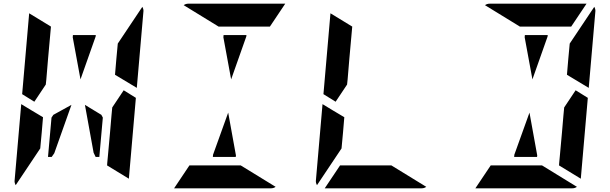

<svg xmlns="http://www.w3.org/2000/svg" viewBox="-20 -1020 3304 1040"><path d="M610 -698 618 -784 751 -983Q758 -970 757 -959L721 -544L603 -615ZM537 -383 518 -170H498L487 -193L440 -452L529 -398ZM650 -531 716 -490 678 -52 560 -124 561 -138 564 -170 576 -302 584 -396 588 -438ZM206 -302 198 -216 65 -17Q58 -30 59 -41L95 -456L151 -422L178 -406L213 -385ZM166 -469 100 -510 138 -948 256 -876 240 -698 231 -590 228 -562ZM374 -818 375 -830H499L498 -822L416 -590ZM367 -452 274 -190 260 -170H240L259 -383L269 -398Z M1190 -818 1191 -830H1315L1314 -822L1232 -590ZM1164 -876 975 -992Q986 -1000 1000 -1000H1206H1330H1525L1442 -876H1403H1319H1195ZM1258 -178 1257 -170H1133L1134 -182L1216 -410ZM1284 -124 1473 -8Q1462 0 1448 0H1242H1118H923L1006 -124H1045H1129H1253Z M1838 -302 1830 -216 1697 -17Q1690 -30 1691 -41L1727 -456L1783 -422L1810 -406L1845 -385ZM1798 -469 1732 -510 1770 -948 1888 -876 1872 -698 1863 -590 1860 -562ZM2100 -124 2289 -8Q2278 0 2264 0H2058H1934H1739L1822 -124H1861H1945H2069Z M3058 -698 3066 -784 3199 -983Q3206 -970 3205 -959L3169 -544L3051 -615ZM3098 -531 3164 -490 3126 -52 3008 -124 3009 -138 3012 -170 3024 -302 3032 -396 3036 -438ZM2822 -818 2823 -830H2947L2946 -822L2864 -590ZM2796 -876 2607 -992Q2618 -1000 2632 -1000H2838H2962H3157L3074 -876H3035H2951H2827ZM2890 -178 2889 -170H2765L2766 -182L2848 -410ZM2916 -124 3105 -8Q3094 0 3080 0H2874H2750H2555L2638 -124H2677H2761H2885Z"/></svg>

Font: DSEG14 Modern Mini
Style: Bold Italic
Weight: 700
Italic angle: -5°
Designer: Keshikan(Twitter:@keshinomi_88pro)
Version: Version 0.46